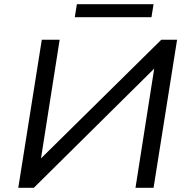

<svg xmlns="http://www.w3.org/2000/svg" viewBox="-20 -894 895 914"><path d="M67 0 179 -705H264L172 -120L156 -121L748 -705H823L711 0H625L717 -586L732 -585L141 0ZM336 -812 346 -874H711L701 -812Z"/></svg>

Font: Nunito Sans 10pt SemiExpanded
Style: Italic
Weight: 400
Width: 6
Italic angle: -9°
Designer: Vernon Adams
Foundry: Vernon Adams
Version: Version 3.101;gftools[0.9.27]